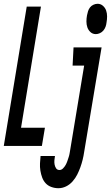

<svg xmlns="http://www.w3.org/2000/svg" viewBox="-45 -770 585 1013"><path d="M461 -590Q444 -590 432.5 -600.5Q421 -611 416 -625.5Q411 -640 411 -656.5Q411 -673 414 -689Q416 -700 419.5 -711Q423 -722 430 -731Q437 -740 448 -745Q459 -750 470 -750Q486 -750 498 -739.5Q510 -729 515 -714.5Q520 -700 520 -683.5Q520 -667 517 -651Q516 -640 512 -629Q508 -618 500.5 -609Q493 -600 482 -595Q471 -590 461 -590ZM-25 0 96 -735H171L66 -96H192L176 0ZM263 223Q244 223 226 216.5Q208 210 196 197Q184 184 177.5 166.5Q171 149 168 130Q165 111 166 92Q167 73 169 53H245Q243 64 242 75.5Q241 87 243 98Q245 109 251 118Q257 127 269 127Q279 127 287.5 118.5Q296 110 301.5 100Q307 90 310.5 79.5Q314 69 317.5 58.5Q321 48 322.5 37.5Q324 27 326 17L399 -424H338L343 -520H491L399 32Q396 53 391 73Q386 93 379 112.5Q372 132 362.5 151Q353 170 338 187Q323 204 303.5 213.5Q284 223 263 223Z"/></svg>

Font: Iosevka SS18
Style: Bold Italic
Weight: 700
Italic angle: -9°
Monospace: yes
Designer: Belleve Invis
Foundry: Belleve Invis
Version: Version 25.1.1; ttfautohint (v1.8.4)